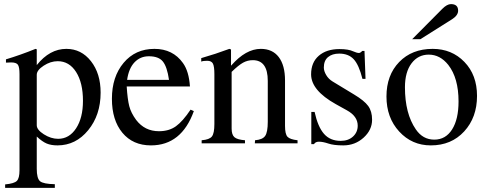

<svg xmlns="http://www.w3.org/2000/svg" viewBox="-20 -698 2373 935"><path d="M159 -458V-381Q222 -460 303 -460Q376 -460 423 -400Q470 -340 470 -247Q470 -138 409.5 -64Q349 10 260 10Q229 10 207.5 1Q186 -8 159 -33V124Q159 171 175 184.5Q191 198 247 199V217H5V200Q49 196 62 183Q75 170 75 131V-337Q75 -372 67 -383Q59 -394 34 -394Q18 -394 9 -393V-409Q79 -430 153 -460ZM159 -334V-88Q159 -66 193.5 -44Q228 -22 263 -22Q317 -22 350.5 -73Q384 -124 384 -207Q384 -295 350.5 -347.5Q317 -400 261 -400Q226 -400 192.5 -378Q159 -356 159 -334Z M908 -164 924 -157Q864 10 715 10Q627 10 576 -51.5Q525 -113 525 -217Q525 -324 582 -392Q639 -460 732 -460Q822 -460 871 -391Q900 -351 905 -277H597Q601 -214 609.5 -181Q618 -148 643 -114Q685 -59 754 -59Q803 -59 836.5 -83Q870 -107 908 -164ZM599 -309H803Q794 -372 773.5 -398Q753 -424 705 -424Q663 -424 635 -394.5Q607 -365 599 -309Z M1429 0H1221L1222 -15Q1259 -18 1271.5 -36.5Q1284 -55 1284 -105V-304Q1284 -405 1211 -405Q1186 -405 1164 -393Q1142 -381 1108 -348V-72Q1108 -42 1121.5 -30Q1135 -18 1173 -15V0H962V-15Q1000 -18 1012 -33.5Q1024 -49 1024 -94V-337Q1024 -374 1017 -388Q1010 -402 989 -402Q969 -402 960 -398V-415Q1030 -435 1097 -460L1105 -457V-379H1106Q1177 -460 1250 -460Q1307 -460 1337.5 -420Q1368 -380 1368 -306V-85Q1368 -45 1380 -32Q1392 -19 1429 -15Z M1600 -301 1704 -238Q1754 -208 1773 -182Q1792 -156 1792 -115Q1792 -65 1750.5 -27.5Q1709 10 1652 10Q1605 10 1579 1Q1552 -8 1533 -8Q1516 -8 1509 4H1496V-153H1512Q1528 -80 1558 -46Q1588 -12 1639 -12Q1676 -12 1699 -33Q1722 -54 1722 -86Q1722 -132 1669 -161L1615 -191Q1495 -258 1495 -336Q1495 -394 1532.5 -426.5Q1570 -459 1633 -459Q1677 -459 1700 -448Q1718 -440 1728 -440Q1735 -440 1744 -450H1755L1760 -314H1745Q1728 -382 1702.5 -409.5Q1677 -437 1632 -437Q1598 -437 1577.5 -420Q1557 -403 1557 -369Q1557 -352 1568.5 -332.5Q1580 -313 1600 -301Z M1987 -507 2134 -655Q2157 -678 2176 -678Q2211 -678 2211 -646Q2211 -623 2181 -604L2027 -507ZM2303 -231Q2303 -126 2240.5 -58Q2178 10 2078 10Q1986 10 1924 -57.5Q1862 -125 1862 -228Q1862 -332 1924 -396Q1986 -460 2087 -460Q2180 -460 2241.5 -396.5Q2303 -333 2303 -231ZM2213 -204Q2213 -318 2163 -382Q2123 -432 2068 -432Q2016 -432 1984 -389.5Q1952 -347 1952 -273Q1952 -145 2005 -68Q2039 -18 2095 -18Q2150 -18 2181.5 -67.5Q2213 -117 2213 -204Z"/></svg>

Font: STIX
Style: Regular
Weight: 400
Designer: MicroPress Inc., with final additions and corrections provided by Coen Hoffman, Elsevier (retired)
Version: Version 1.1.1